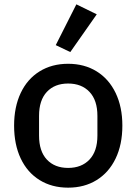

<svg xmlns="http://www.w3.org/2000/svg" viewBox="-20 -852 629 885"><path d="M426 -786 304 -612 237 -644 332 -832ZM45 -273Q45 -359 75.5 -423.5Q106 -488 162.5 -523Q219 -558 294 -558Q369 -558 425.5 -523Q482 -488 513 -423.5Q544 -359 544 -273Q544 -186 513 -121.5Q482 -57 425.5 -22Q369 13 294 13Q219 13 162.5 -22Q106 -57 75.5 -121.5Q45 -186 45 -273ZM429 -227V-318Q429 -390 392.5 -428.5Q356 -467 294 -467Q232 -467 196 -428.5Q160 -390 160 -318V-227Q160 -155 196 -116.5Q232 -78 294 -78Q356 -78 392.5 -116.5Q429 -155 429 -227Z"/></svg>

Font: IBM Plex Sans JP Medium
Style: Regular
Weight: 500
Designer: Mike Abbink; Paul van der Laan; Pieter van Rosmalen; Wujin Sim; Yejin Wi; Jinhee Kim; Boomi Park; Yona Kim; Kichan Ma
Foundry: Sandoll Inc.
Version: Version 1.001